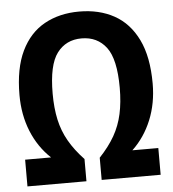

<svg xmlns="http://www.w3.org/2000/svg" viewBox="-53 -799 766 848"><g transform="rotate(-5 330.0 -375.0)"><path d="M34.5 0V-118.5H149.5Q94 -170.5 64.2 -243.8Q34.5 -317 34.5 -404.5Q34.5 -523 71.5 -599.5Q108.5 -676 175 -712.8Q241.5 -749.5 329 -749.5Q417.5 -749.5 484 -712.8Q550.5 -676 587.8 -599.5Q625 -523 625 -404.5Q625 -317 595 -243.8Q565 -170.5 510 -118.5H625V0H363.5V-98.5Q405.5 -143 430.8 -187.2Q456 -231.5 467.2 -282.8Q478.5 -334 478.5 -398.5Q478.5 -525.5 438.8 -578Q399 -630.5 329 -630.5Q260 -630.5 220.5 -578Q181 -525.5 181 -398.5Q181 -334 192.2 -282.8Q203.5 -231.5 228.8 -187.2Q254 -143 296 -98.5V0Z"/></g></svg>

Font: Encode Sans Condensed
Style: Bold
Weight: 700
Width: 3
Designer: Multiple Designers
Foundry: Impallari Type
Version: Version 3.000; ttfautohint (v1.8.3) -l 8 -r 50 -G 200 -x 14 